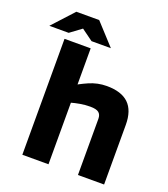

<svg xmlns="http://www.w3.org/2000/svg" viewBox="-206 -929 907 1035"><g transform="rotate(20 247.5 -412.0)"><path d="M43 0V-665H193V0ZM165 -343V-441Q195 -461 243.5 -482.5Q292 -504 345 -504Q429 -504 470.5 -464Q512 -424 512 -342V0H362V-322Q362 -346 348 -357.5Q334 -369 299 -369Q269 -369 241 -364Q213 -359 192.5 -353Q172 -347 165 -343ZM184 -703 118 -751 53 -703H-58L53 -824H184L295 -703Z"/></g></svg>

Font: Blinker
Style: Regular
Weight: 400
Designer: Juergen Huber
Foundry: supertype
Version: 1.017